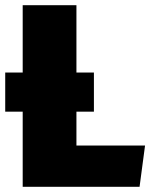

<svg xmlns="http://www.w3.org/2000/svg" viewBox="-20 -716 586 736"><path d="M515 0H67V-288H0V-438H67V-696H273V-438H340V-288H273V-158H536Z"/></svg>

Font: Trujillo Black
Style: Regular
Weight: 900
Designer: Fira Sans original fonts by bBox Type GmbH, Carrois Corporate GbR, & Edenspiekermann AG / Changes by Cristiano Sobral
Foundry: Fira Sans original fonts by bBox Type GmbH, Carrois Corporate GbR, & Edenspiekermann AG / Changes by Cristiano Sobral
Version: Version 4.301;July 28, 2020;FontCreator 13.0.0.2655 64-bit